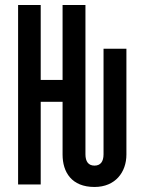

<svg xmlns="http://www.w3.org/2000/svg" viewBox="-20 -734 570 764"><path d="M356 10C439 10 483 -49 483 -119V-540H392V-120C392 -91 380 -75 356 -75C332 -75 320 -91 320 -120V-714H229V-416H142V-714H52V0H142V-329H229V-119C229 -49 265 10 356 10Z"/></svg>

Font: Noto Sans Mono Condensed Medium
Style: Regular
Weight: 500
Width: 3
Designer: Monotype Design Team
Foundry: Monotype Imaging Inc.
Version: Version 2.014